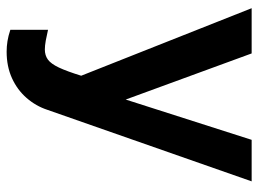

<svg xmlns="http://www.w3.org/2000/svg" viewBox="-122 -442 793 590"><g transform="rotate(90 275.0 -147.5)"><path d="M72 101.9Q89.5 106 105.4 108.9Q121.4 111.7 132.4 111.7Q150.7 111.7 163.6 102.3Q176.5 92.9 188.1 68.4Q199.6 43.9 213.2 0L5.7 -523.8H144.7L286.4 -136.8L410.2 -523.8H537.8L318.1 103.6Q306.4 139.3 281.4 167.9Q256.5 196.5 220.5 212.8Q184.5 229.1 139.3 229.1Q123 229.1 106.8 226.5Q90.5 223.9 72 217.7Z"/></g></svg>

Font: Raleway Thin
Style: Regular
Weight: 100
Designer: Matt McInerney, Pablo Impallari, Rodrigo Fuenzalida
Foundry: Matt McInerney, Pablo Impallari, Rodrigo Fuenzalida
Version: Version 4.026